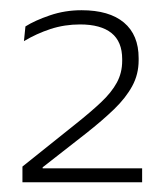

<svg xmlns="http://www.w3.org/2000/svg" viewBox="-20 -728 334 385"><path d="M25 -362.5V-394L130 -478Q161.5 -503 182.5 -522.8Q203.5 -542.5 214.2 -562.2Q225 -582 225 -606V-609.5Q225 -644.5 203.5 -661.8Q182 -679 140.5 -679Q109.5 -679 81.2 -669.8Q53 -660.5 28 -645.5L31 -675Q50 -687 80 -697.2Q110 -707.5 143.5 -707.5Q199 -707.5 228.5 -682.8Q258 -658 258 -611.5V-607Q258 -579 245.2 -555.5Q232.5 -532 209 -509.2Q185.5 -486.5 152.5 -460.5L65.5 -392.5V-384L52 -390.5H265V-362.5Z"/></svg>

Font: Anek Tamil Medium ExtraLight
Style: Regular
Weight: 250
Version: Version 1.003